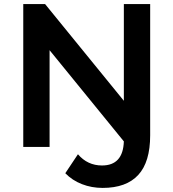

<svg xmlns="http://www.w3.org/2000/svg" viewBox="-20 -720 850 941"><path d="M716 -700V-57Q716 74 657.5 137.5Q599 201 483 201Q429 201 381.5 182.5Q334 164 300 129L362 36Q409 91 480 91Q583 91 587 -27L223 -474V0H94V-700H201L587 -226V-700Z"/></svg>

Font: CMG Sans SemiBold
Style: Regular
Weight: 600
Designer: Julieta Ulanovsky
Foundry: Julieta Ulanovsky
Version: Version 7.200